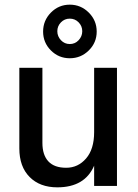

<svg xmlns="http://www.w3.org/2000/svg" viewBox="-20 -798 591 824"><path d="M241.5 -702Q226 -686 226 -664Q226 -642 241.5 -625.5Q257 -609 279.5 -609Q302 -609 317.5 -625.5Q333 -642 333 -664Q333 -686 317.5 -702Q302 -718 279.5 -718Q257 -718 241.5 -702ZM279.5 -778Q327 -778 361 -744Q395 -710 395 -662.5Q395 -615 361 -581.5Q327 -548 279.5 -548Q232 -548 198.5 -581.5Q165 -615 165 -662.5Q165 -710 198.5 -744Q232 -778 279.5 -778ZM482 0H384V-87Q344 6 226 6Q151 6 107 -38.5Q63 -83 63 -161V-507H162V-185Q162 -133 187.5 -105.5Q213 -78 264 -78Q315 -78 349.5 -118Q384 -158 384 -231V-507H482Z"/></svg>

Font: Hind Kochi Medium
Style: Regular
Weight: 500
Designer: Dhruvi Tolia
Foundry: Indian Type Foundry
Version: Version 0.702;PS 1.0;hotconv 1.0.81;makeotf.lib2.5.63406